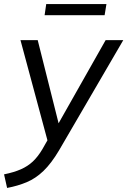

<svg xmlns="http://www.w3.org/2000/svg" viewBox="-46 -700 628 947"><path d="M-11 227 -26 160Q23 150 57 135Q91 120 116 96.5Q141 73 163 36L188 -8L55 -502H140L243 -92L475 -502H562L245 42Q207 106 168.5 143Q130 180 86 198.5Q42 217 -11 227ZM174 -625 182 -680H479L470 -625Z"/></svg>

Font: Mulish
Style: Italic
Weight: 400
Italic angle: -9°
Designer: Vernon Adams
Foundry: Vernon Adams
Version: Version 3.603; ttfautohint (v1.8.3)